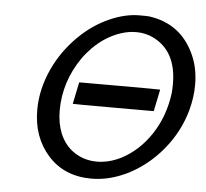

<svg xmlns="http://www.w3.org/2000/svg" viewBox="-52 -770 909 848"><g transform="rotate(5 402.0 -346.5)"><path d="M384 22Q263 22 191 -58.5Q119 -139 119 -260Q119 -353 162 -445Q199 -524 262.5 -588Q326 -652 402 -685Q470 -715 533 -715Q570 -715 576 -714Q712 -695 772 -574Q804 -511 804 -431Q804 -374 788 -316Q761 -219 695 -139.5Q629 -60 540 -16Q461 22 384 22ZM603 -622Q568 -640 525 -640Q490 -640 455 -628Q390 -606 336 -553Q309 -525 293 -502Q218 -393 218 -266Q218 -210 236 -165Q258 -112 302 -83.5Q346 -55 401 -55Q454 -55 508 -82Q585 -122 637.5 -201Q690 -280 704 -383Q706 -401 706 -426Q706 -570 603 -622ZM283 -349 293 -397H473Q652 -397 652 -396Q647 -374 642 -347L632 -299H452Q273 -299 273 -300Q278 -322 283 -349Z"/></g></svg>

Font: KaTeX_SansSerif
Style: Italic
Weight: 400
Version: Version 1.1; ttfautohint (v1.3)